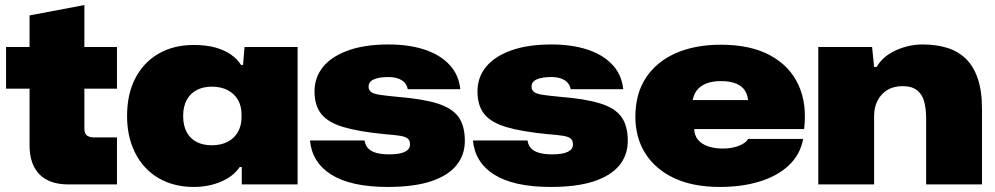

<svg xmlns="http://www.w3.org/2000/svg" viewBox="-20 -730 3938 760"><path d="M251 0Q175 0 136 -40Q97 -80 97 -155V-379H4V-544H97V-669L314 -710V-544H443V-379H314V-221Q314 -200 325 -193Q336 -186 353 -186H443V0Z M747 10Q688 10 639.5 -9.5Q591 -29 556 -66Q521 -103 502 -155Q483 -207 483 -271Q483 -358 516 -421Q549 -484 608.5 -518Q668 -552 747 -552Q796 -552 832 -542Q868 -532 893.5 -514.5Q919 -497 934 -473H942L948 -544H1158V0H937V-69H929Q904 -32 855 -11Q806 10 747 10ZM818 -155Q855 -155 881.5 -169Q908 -183 922 -208Q936 -233 936 -265V-277Q936 -310 922 -334.5Q908 -359 881.5 -373Q855 -387 818 -387Q785 -387 759.5 -374Q734 -361 719.5 -335Q705 -309 705 -271Q705 -233 719 -207Q733 -181 758.5 -168Q784 -155 818 -155Z M1514 10Q1441 10 1385 -2.5Q1329 -15 1291 -39Q1253 -63 1232 -97Q1211 -131 1207 -174H1423Q1426 -155 1437 -143Q1448 -131 1469 -125Q1490 -119 1521 -119Q1562 -119 1582.5 -129Q1603 -139 1603 -158Q1603 -174 1594 -181.5Q1585 -189 1563.5 -192.5Q1542 -196 1502 -199Q1400 -209 1339.5 -227Q1279 -245 1252 -278.5Q1225 -312 1225 -368Q1225 -424 1259 -465.5Q1293 -507 1358.5 -530.5Q1424 -554 1518 -554Q1598 -554 1659.5 -534Q1721 -514 1758.5 -474.5Q1796 -435 1802 -377H1594Q1591 -393 1581 -403.5Q1571 -414 1555 -419.5Q1539 -425 1517 -425Q1481 -425 1460 -416Q1439 -407 1439 -387Q1439 -373 1449.5 -365.5Q1460 -358 1484.5 -354.5Q1509 -351 1550 -347Q1652 -339 1711 -320.5Q1770 -302 1795 -267Q1820 -232 1820 -172Q1820 -117 1787 -76Q1754 -35 1686.5 -12.5Q1619 10 1514 10Z M2159 10Q2086 10 2030 -2.5Q1974 -15 1936 -39Q1898 -63 1877 -97Q1856 -131 1852 -174H2068Q2071 -155 2082 -143Q2093 -131 2114 -125Q2135 -119 2166 -119Q2207 -119 2227.5 -129Q2248 -139 2248 -158Q2248 -174 2239 -181.5Q2230 -189 2208.5 -192.5Q2187 -196 2147 -199Q2045 -209 1984.5 -227Q1924 -245 1897 -278.5Q1870 -312 1870 -368Q1870 -424 1904 -465.5Q1938 -507 2003.5 -530.5Q2069 -554 2163 -554Q2243 -554 2304.5 -534Q2366 -514 2403.5 -474.5Q2441 -435 2447 -377H2239Q2236 -393 2226 -403.5Q2216 -414 2200 -419.5Q2184 -425 2162 -425Q2126 -425 2105 -416Q2084 -407 2084 -387Q2084 -373 2094.5 -365.5Q2105 -358 2129.5 -354.5Q2154 -351 2195 -347Q2297 -339 2356 -320.5Q2415 -302 2440 -267Q2465 -232 2465 -172Q2465 -117 2432 -76Q2399 -35 2331.5 -12.5Q2264 10 2159 10Z M2829 10Q2723 10 2648.5 -25Q2574 -60 2534.5 -122.5Q2495 -185 2495 -268Q2495 -359 2537 -422.5Q2579 -486 2655 -519.5Q2731 -553 2833 -553Q2951 -553 3028.5 -511Q3106 -469 3140.5 -394Q3175 -319 3163 -219H2728Q2729 -193 2743.5 -176Q2758 -159 2783.5 -150.5Q2809 -142 2842 -142Q2877 -142 2905 -153Q2933 -164 2941 -180H3159Q3148 -119 3103.5 -76.5Q3059 -34 2988.5 -12Q2918 10 2829 10ZM2721 -324 2715 -334H2950L2942 -325Q2941 -352 2929 -371Q2917 -390 2893 -399.5Q2869 -409 2833 -409Q2799 -409 2774.5 -399Q2750 -389 2736.5 -370Q2723 -351 2721 -324Z M3219 0V-544H3432L3440 -465H3450Q3474 -507 3525.5 -530.5Q3577 -554 3632 -554Q3685 -554 3728 -541Q3771 -528 3802 -498.5Q3833 -469 3850 -420Q3867 -371 3867 -299V0H3646V-260Q3646 -298 3638.5 -327Q3631 -356 3610.5 -372.5Q3590 -389 3552 -389Q3517 -389 3492 -373.5Q3467 -358 3453.5 -331.5Q3440 -305 3440 -271V0Z"/></svg>

Font: Mona Sans Expanded Black
Style: Regular
Weight: 900
Width: 7
Designer: Deni Anggara
Foundry: GitHub
Version: Version 2.000